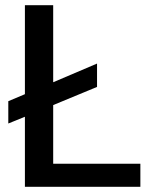

<svg xmlns="http://www.w3.org/2000/svg" viewBox="-20 -720 594 740"><path d="M521 -89V0H76V-270L12 -244V-330L76 -357V-700H185V-403L354 -475V-385L185 -315V-89Z"/></svg>

Font: Sarabun Medium
Style: Regular
Weight: 500
Designer: Suppakit Chalermlarp | Katatrad Co.,Ltd.
Foundry: Cadson Demak Co.,Ltd.
Version: Version 1.000; ttfautohint (v1.6)